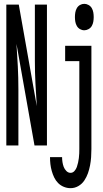

<svg xmlns="http://www.w3.org/2000/svg" viewBox="-20 -759 540 1002"><path d="M13 0V-735H78L172 -205Q168 -264 165 -323Q162 -382 162 -441V-735H225V0H160L66 -530Q70 -471 73 -412Q76 -353 76 -294V0ZM420 -601Q408 -601 397.5 -607Q387 -613 381 -623.5Q375 -634 373 -646Q371 -658 371 -670Q371 -682 373 -694Q375 -706 381 -716.5Q387 -727 397.5 -733Q408 -739 420 -739Q431 -739 442 -733Q453 -727 459 -716.5Q465 -706 467 -694Q469 -682 469 -670Q469 -658 467 -646Q465 -634 459 -623.5Q453 -613 442 -607Q431 -601 420 -601ZM348 223Q330 223 313 216Q296 209 283.5 196.5Q271 184 263 167.5Q255 151 250 133Q245 115 243 97.5Q241 80 241 61H304Q304 74 306 87Q308 100 312.5 112Q317 124 326.5 133.5Q336 143 348 143Q360 143 368.5 133.5Q377 124 381 112.5Q385 101 387.5 89.5Q390 78 391.5 66Q393 54 393.5 42Q394 30 394 19V-440H320V-520H457V19Q457 40 455.5 61.5Q454 83 450 104Q446 125 439 145Q432 165 420 183Q408 201 389 212Q370 223 348 223Z"/></svg>

Font: Iosevka Term Curly Medium
Style: Regular
Weight: 500
Designer: Belleve Invis
Foundry: Belleve Invis
Version: Version 32.3.0